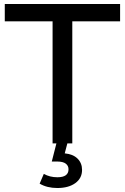

<svg xmlns="http://www.w3.org/2000/svg" viewBox="-20 -720 627 964"><path d="M244 -613H4V-700H583V-613H343V0H244ZM179 202 200 153Q230 170 268 170Q324 170 324 130Q324 112 310 101.5Q296 91 267 91H240L265 -7H320L305 50Q347 54 369.5 76.5Q392 99 392 133Q392 175 358 199.5Q324 224 268 224Q216 224 179 202Z"/></svg>

Font: APTA Sans Medium
Style: Bold
Weight: 500
Version: Version 7.200